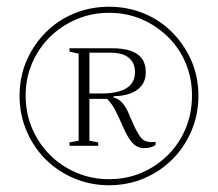

<svg xmlns="http://www.w3.org/2000/svg" viewBox="-20 -743 646 569"><path d="M303 -194Q248 -194 199.5 -214.5Q151 -235 115 -271Q79 -307 58.5 -355.5Q38 -404 38 -459Q38 -515 58.5 -562.5Q79 -610 115 -646.5Q151 -683 199.5 -703Q248 -723 303 -723Q359 -723 407 -703Q455 -683 491 -646.5Q527 -610 547.5 -562.5Q568 -515 568 -459Q568 -404 547.5 -355.5Q527 -307 491 -271Q455 -235 407 -214.5Q359 -194 303 -194ZM303 -212Q355 -212 399.5 -231Q444 -250 478 -284Q512 -318 530.5 -363Q549 -408 549 -460Q549 -511 530.5 -555.5Q512 -600 478 -633.5Q444 -667 399.5 -686Q355 -705 303 -705Q252 -705 207 -686Q162 -667 128 -633.5Q94 -600 75 -555.5Q56 -511 56 -460Q56 -408 75 -363Q94 -318 128 -284Q162 -250 207 -231Q252 -212 303 -212ZM407 -304Q387 -304 372.5 -319.5Q358 -335 342 -373Q329 -403 319 -421Q309 -439 297 -450H245V-326L271 -321V-311H186V-321L213 -326V-584L186 -590V-600H313Q345 -600 367 -592.5Q389 -585 400.5 -569.5Q412 -554 412 -529Q412 -504 398.5 -488Q385 -472 363.5 -465Q342 -458 317 -458V-454Q331 -451 343 -437.5Q355 -424 365 -398L377 -371Q385 -353 395.5 -338Q406 -323 425 -322Q429 -322 433 -322Q437 -322 441 -323V-313Q433 -308 424.5 -306Q416 -304 407 -304ZM283 -466Q312 -466 334 -472.5Q356 -479 368 -493Q380 -507 380 -529Q380 -557 361.5 -572Q343 -587 305 -587H245V-466Z"/></svg>

Font: Kalnia Thin Light
Style: Regular
Weight: 300
Version: Version 1.105